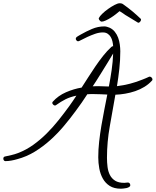

<svg xmlns="http://www.w3.org/2000/svg" viewBox="-165 -983 959 1183"><path d="M774.4 -493.2Q774.4 -489.3 771.5 -486.3Q751 -463.9 724.6 -447.8Q698.2 -431.6 668 -421.4Q637.7 -411.1 606.4 -405.8Q575.2 -400.4 545.9 -399.4Q529.3 -303.7 511.7 -206.1Q494.1 -108.4 494.1 -10.7Q494.1 17.6 497.6 45.4Q501 73.2 512.2 95.2Q523.4 117.2 544.4 130.4Q565.4 143.6 600.6 143.6Q606.4 143.6 611.8 142.6Q617.2 141.6 623 141.6Q629.9 141.6 633.8 146.5Q637.7 151.4 637.7 158.2Q637.7 165 630.4 169.4Q623 173.8 613.8 175.8Q604.5 177.7 594.7 178.7Q585 179.7 580.1 179.7Q538.1 179.7 511.2 162.6Q484.4 145.5 468.8 117.7Q453.1 89.8 446.8 55.2Q440.4 20.5 440.4 -13.7Q440.4 -60.5 445.8 -109.4Q451.2 -158.2 459.5 -207.5Q467.8 -256.8 477.5 -305.7Q487.3 -354.5 496.1 -400.4Q475.6 -401.4 455.1 -402.3Q434.6 -403.3 414.1 -403.3Q403.3 -403.3 393.6 -403.3Q383.8 -403.3 373 -402.3Q356.4 -376 338.4 -350.6Q320.3 -325.2 301.8 -299.8Q267.6 -252.9 228.5 -206.5Q189.5 -160.2 145 -120.1Q100.6 -80.1 49.8 -48.8Q-1 -17.6 -59.6 -2Q-76.2 2.9 -95.2 6.3Q-114.3 9.8 -131.8 9.8Q-137.7 9.8 -141.1 4.9Q-144.5 0 -144.5 -4.9Q-144.5 -16.6 -134.8 -18.6Q-113.3 -23.4 -93.8 -27.8Q-74.2 -32.2 -53.7 -40Q-2.9 -59.6 41 -91.3Q85 -123 123.5 -161.6Q162.1 -200.2 196.3 -243.2Q230.5 -286.1 261.7 -329.1Q273.4 -345.7 284.2 -361.3Q294.9 -377 305.7 -393.6Q267.6 -385.7 239.3 -371.6Q210.9 -357.4 179.7 -335Q177.7 -333 172.9 -333Q168 -333 162.6 -338.4Q157.2 -343.8 157.2 -348.6Q157.2 -353.5 160.2 -356.4Q193.4 -393.6 241.7 -414.6Q290 -435.5 337.9 -443.4Q357.4 -473.6 378.9 -507.3Q400.4 -541 423.3 -574.7Q446.3 -608.4 470.7 -639.2Q495.1 -669.9 521.5 -694.3Q527.3 -698.2 530.3 -698.2H532.2Q531.2 -712.9 527.8 -728Q524.4 -743.2 517.1 -755.4Q509.8 -767.6 498 -775.4Q486.3 -783.2 468.8 -783.2Q445.3 -783.2 420.4 -774.4Q395.5 -765.6 373.5 -755.4Q351.6 -745.1 335.9 -736.8Q320.3 -728.5 316.4 -728.5Q310.5 -728.5 306.2 -733.9Q301.8 -739.3 301.8 -744.1Q301.8 -751 308.6 -755.9Q313.5 -759.8 320.3 -763.2Q327.1 -766.6 333 -770.5Q365.2 -789.1 401.9 -804.7Q438.5 -820.3 477.5 -820.3Q485.4 -820.3 494.1 -817.9Q502.9 -815.4 509.8 -812.5Q529.3 -803.7 542.5 -787.1Q555.7 -770.5 563 -750.5Q570.3 -730.5 573.2 -708.5Q576.2 -686.5 576.2 -667Q576.2 -612.3 570.3 -559.1Q564.5 -505.9 555.7 -452.1Q596.7 -457 636.2 -467.3Q675.8 -477.5 713.9 -493.2Q724.6 -497.1 734.4 -501.5Q744.1 -505.9 754.9 -510.7H757.8Q763.7 -510.7 769 -505.4Q774.4 -500 774.4 -493.2ZM532.2 -653.3Q519.5 -631.8 500 -600.1Q480.5 -568.4 461.4 -537.6Q442.4 -506.8 426.8 -482.4Q411.1 -458 406.2 -451.2Q414.1 -451.2 422.4 -451.7Q430.7 -452.1 439.5 -452.1Q454.1 -452.1 469.2 -451.2Q484.4 -450.2 499 -450.2H505.9Q515.6 -501 522.9 -551.3Q530.3 -601.6 532.2 -653.3ZM704.1 -862.3Q704.1 -856.4 698.7 -849.6Q693.4 -842.8 687.5 -842.8L684.6 -843.8L617.2 -884.8Q614.3 -885.7 607.4 -890.6Q600.6 -895.5 592.8 -900.9Q585 -906.2 578.6 -910.2Q572.3 -914.1 571.3 -914.1Q563.5 -907.2 549.3 -896Q535.2 -884.8 519 -874.5Q502.9 -864.3 486.8 -856.9Q470.7 -849.6 460.9 -849.6Q456.1 -849.6 449.7 -856.4Q443.4 -863.3 443.4 -869.1V-870.1Q443.4 -871.1 443.8 -871.1Q444.3 -871.1 444.3 -872.1Q449.2 -882.8 465.3 -898.4Q481.4 -914.1 501.5 -928.2Q521.5 -942.4 541 -952.6Q560.5 -962.9 572.3 -962.9Q586.9 -962.9 594.7 -956.1Q624 -935.5 650.9 -913.1Q677.7 -890.6 703.1 -866.2V-864.3Q703.1 -863.3 704.1 -862.3Z"/></svg>

Font: Calligraffitti
Style: Regular
Weight: 400
Designer: Dathan Boardman
Foundry: Open Window
Version: Version 1.001